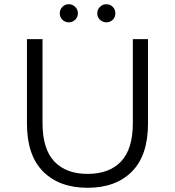

<svg xmlns="http://www.w3.org/2000/svg" viewBox="-20 -886 832 912"><path d="M396 6Q262 6 185 -71Q108 -148 108 -299V-700H182V-302Q182 -178 238 -119Q294 -60 396 -60Q499 -60 555 -119Q611 -178 611 -302V-700H683V-299Q683 -148 606.5 -71Q530 6 396 6ZM307 -780Q289 -780 276.5 -792Q264 -804 264 -823Q264 -841 276.5 -853.5Q289 -866 307 -866Q324 -866 337 -853.5Q350 -841 350 -823Q350 -804 337 -792Q324 -780 307 -780ZM485 -780Q468 -780 455 -792Q442 -804 442 -823Q442 -841 455 -853.5Q468 -866 485 -866Q503 -866 515.5 -853.5Q528 -841 528 -823Q528 -804 515.5 -792Q503 -780 485 -780Z"/></svg>

Font: Montserrat
Style: Regular
Weight: 400
Designer: Julieta Ulanovsky
Foundry: Julieta Ulanovsky
Version: Version 9.000; ttfautohint (v1.8.4.7-5d5b)